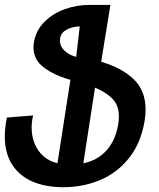

<svg xmlns="http://www.w3.org/2000/svg" viewBox="-26 -745 646 780"><path d="M565.5 -299.5Q565.5 -376 517.8 -422.5Q470 -469 385 -494L422.5 -725H335Q285.5 -725 237.2 -707.8Q189 -690.5 154.8 -656.5Q120.5 -622.5 112 -574.5Q110 -564.5 110 -553Q110 -503 151.2 -471.5Q192.5 -440 260 -420.5L207.5 -82Q176.5 -88.5 152.5 -108.8Q128.5 -129 115.5 -159.5Q102.5 -190 102.5 -226.5Q102.5 -250.5 108.5 -276L2 -267.5Q-6.5 -225 -6.5 -191Q-6.5 -123 23 -76.8Q52.5 -30.5 105.8 -7.5Q159 15.5 230.5 15.5Q311 15.5 380 -13.2Q449 -42 497.2 -101.8Q545.5 -161.5 561 -251Q565.5 -276.5 565.5 -299.5ZM298 -637.5 283.5 -514Q256 -520.5 236.8 -538.5Q217.5 -556.5 217.5 -580.5Q217.5 -584 218.5 -591Q222.5 -613.5 246.5 -625.5Q270.5 -637.5 298 -637.5ZM457 -271Q457 -256 454 -238Q442.5 -173 405.8 -133Q369 -93 312.5 -81.5L360 -389Q408 -368.5 432.5 -342Q457 -315.5 457 -271Z"/></svg>

Font: JuliaMono SemiBoldItalic
Style: Regular
Weight: 600
Italic angle: -9°
Monospace: yes
Designer: cormullion
Foundry: corm
Version: Version 0.049; ttfautohint (v1.8.4)